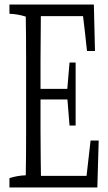

<svg xmlns="http://www.w3.org/2000/svg" viewBox="-20 -823 469 833"><path d="M387.2 -803.2Q389.6 -707.5 392.1 -601.6Q392.1 -601.6 357.4 -601.6Q349.1 -682.1 340.3 -752.9Q340.3 -752.9 157.2 -752.9Q155.8 -629.4 155.8 -561.5Q155.8 -504.4 155.8 -437.5Q155.8 -437.5 272 -437.5Q276.9 -499.5 281.7 -551.8Q281.7 -551.8 308.1 -551.8Q308.1 -419.9 308.1 -278.3Q308.1 -278.3 281.7 -278.3Q276.9 -339.8 272.5 -391.6Q272.5 -391.6 155.8 -391.6Q155.8 -329.1 155.8 -256.8Q155.8 -191.4 156.7 -128.9Q157.2 -99.6 157.7 -60.1Q157.7 -60.1 355.5 -60.1Q364.3 -141.6 373 -213.4Q373 -213.4 408.2 -213.4Q405.3 -116.7 402.3 -9.8Q402.3 -9.8 21 -9.8Q21 -34.7 21 -50.3Q56.6 -61.5 91.8 -62.5Q93.3 -142.6 93.3 -251Q93.3 -411.1 93.3 -560.5Q93.3 -670.4 91.8 -751Q56.2 -762.2 21 -763.2Q21 -788.1 21 -803.2Q21 -803.2 387.2 -803.2Z"/></svg>

Font: Scarab Serif
Style: Light
Weight: 300
Designer: John Roberts
Foundry: Scarab
Version: 1.0